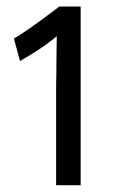

<svg xmlns="http://www.w3.org/2000/svg" viewBox="-20 -692 349 573"><path d="M147.5 -414.6Q147.5 -418 147.5 -427.2Q147.5 -436.5 147.7 -449Q147.9 -461.4 148.2 -476.3Q148.4 -491.2 148.4 -506.3Q148.9 -541.5 149.4 -584Q124.5 -563 96.9 -544.9Q69.3 -526.9 39.6 -509.8L21.5 -577.1Q29.8 -581.5 41.7 -589.4Q53.7 -597.2 66.9 -606.4Q80.1 -615.7 94 -625.7Q107.9 -635.7 120.1 -644.8Q132.3 -653.8 142.1 -661.1Q151.9 -668.5 156.7 -672.4H220.7V-139.2H147.5Z"/></svg>

Font: Shanti
Style: Regular
Weight: 400
Designer: vernon adams
Foundry: vernon adams
Version: Version 1.000